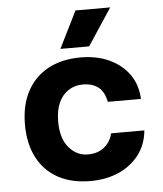

<svg xmlns="http://www.w3.org/2000/svg" viewBox="-55 -837 761 898"><g transform="rotate(-5 325.0 -388.5)"><path d="M333 12Q245 12 181.5 -23Q118 -58 84.5 -123Q51 -188 51 -278Q51 -370 86.5 -435Q122 -500 186 -534Q250 -568 337 -568Q413 -568 471.5 -541Q530 -514 564.5 -465.5Q599 -417 602 -350H446Q438 -396 410.5 -418.5Q383 -441 337 -441Q299 -441 269.5 -422Q240 -403 223.5 -367Q207 -331 207 -278Q207 -199 243.5 -156Q280 -113 333 -113Q364 -113 387.5 -124Q411 -135 427 -155.5Q443 -176 449 -202H605Q599 -137 563 -89Q527 -41 468 -14.5Q409 12 333 12ZM247 -616 333 -789H496L382 -616Z"/></g></svg>

Font: Azeret Mono
Style: Bold
Weight: 700
Designer: Martin Vácha
Foundry: Displaay
Version: Version 1.002